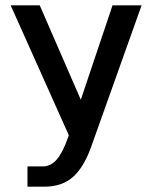

<svg xmlns="http://www.w3.org/2000/svg" viewBox="-20 -520 571 720"><path d="M235 -4 238 -13 20 -500H129L283 -146L402 -500H511L321 33Q293 110 252 145Q211 180 147 180H83V104H141Q170 104 192.5 78.5Q215 53 235 -4Z"/></svg>

Font: Fivo Sans Med
Style: Regular
Weight: 450
Designer: Alexander Slobzheninov
Foundry: Alexander Slobzheninov
Version: 1.0